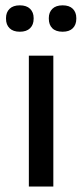

<svg xmlns="http://www.w3.org/2000/svg" viewBox="-20 -682 300 702"><path d="M85.5 0V-478.5H175V0ZM52.5 -566Q28 -566 15 -578.8Q2 -591.5 2 -613.5V-616Q2 -637 15 -649.8Q28 -662.5 52.5 -662.5Q77 -662.5 90 -649.8Q103 -637 103 -616V-613.5Q103 -591.5 90 -578.8Q77 -566 52.5 -566ZM209 -566Q184 -566 171.2 -578.8Q158.5 -591.5 158.5 -613.5V-616Q158.5 -637 171.5 -649.8Q184.5 -662.5 209 -662.5Q233.5 -662.5 246.2 -649.8Q259 -637 259 -616V-613.5Q259 -591.5 246.2 -578.8Q233.5 -566 209 -566Z"/></svg>

Font: Anek Latin Expanded
Style: Regular
Weight: 400
Width: 7
Designer: Yesha Goshar
Foundry: Ek Type
Version: Version 1.003